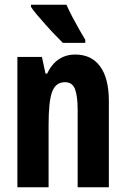

<svg xmlns="http://www.w3.org/2000/svg" viewBox="-20 -786 529 806"><path d="M296 -557Q364 -557 400.5 -507Q437 -457 437 -362V0H306V-324Q306 -382 295 -411.5Q284 -441 253 -441Q214 -441 199 -401Q184 -361 184 -263V0H53V-547H156L171 -477H178Q190 -503 207.5 -521Q225 -539 247 -548Q269 -557 296 -557ZM259 -766Q268 -745 283 -716.5Q298 -688 313 -661.5Q328 -635 338 -619V-606H244Q232 -618 213 -637.5Q194 -657 174 -679.5Q154 -702 136.5 -722.5Q119 -743 110 -757V-766Z"/></svg>

Font: Noto Sans Display ExtraCondensed
Style: Bold
Weight: 700
Width: 2
Designer: Monotype Design Team
Foundry: Monotype Imaging Inc.
Version: Version 2.003